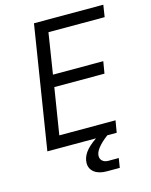

<svg xmlns="http://www.w3.org/2000/svg" viewBox="-134 -816 869 1102"><g transform="rotate(-15 300.0 -265.5)"><path d="M578 -659H244L206 -417H505L493 -346H195L151 -71H485L473 0H417Q338 60 338 102Q338 121 351 132Q364 143 386 143H447L438 199H361Q314 199 287.5 178.5Q261 158 261 124Q261 92 282 62Q303 32 350 0H61L177 -730H589Z"/></g></svg>

Font: JetBrains Mono Semi Light
Style: Italic
Weight: 350
Italic angle: -9°
Monospace: yes
Designer: Philipp Nurullin, Konstantin Bulenkov
Foundry: JetBrains
Version: 2.002